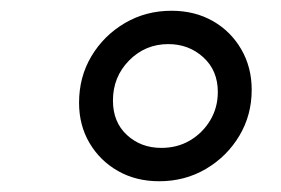

<svg xmlns="http://www.w3.org/2000/svg" viewBox="-20 -777 523 357"><path d="M276 -440Q233 -440 199.5 -459Q166 -478 146.5 -511Q127 -544 127 -586Q127 -634 150 -672.5Q173 -711 212 -734Q251 -757 299 -757Q342 -757 375.5 -738Q409 -719 428.5 -685.5Q448 -652 448 -610Q448 -563 425 -524.5Q402 -486 363 -463Q324 -440 276 -440ZM280 -502Q310 -502 333.5 -516Q357 -530 371 -553.5Q385 -577 385 -606Q385 -646 358 -670.5Q331 -695 293 -695Q250 -695 220 -664.5Q190 -634 190 -590Q190 -550 216 -526Q242 -502 280 -502Z"/></svg>

Font: Plus Jakarta Sans
Style: Italic
Weight: 400
Italic angle: -8°
Designer: Gumpita Rahayu
Foundry: Tokotype
Version: Version 2.006